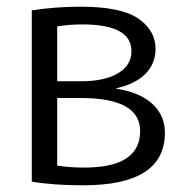

<svg xmlns="http://www.w3.org/2000/svg" viewBox="-20 -547 558 574"><path d="M151 -52Q188 -46 232 -46Q399 -46 399 -155Q399 -254 222 -254H151ZM151 -304H221Q293 -304 333 -328Q373 -352 373 -394Q373 -474 226 -474Q187 -474 151 -468ZM473 -150Q473 7 229 7Q140 7 75 -4V-516Q146 -527 221 -527Q342 -527 393.5 -491.5Q445 -456 445 -401Q445 -356 414 -325.5Q383 -295 327 -283V-282Q398 -271 435.5 -236.5Q473 -202 473 -150Z"/></svg>

Font: M PLUS 1p
Style: Regular
Weight: 400
Version: Version 1.062